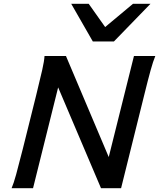

<svg xmlns="http://www.w3.org/2000/svg" viewBox="-20 -999 844 1019"><path d="M288.6 -535.2 155.3 0H41.5Q52.7 -25.9 65.4 -72Q78.1 -118.2 101.1 -209L171.9 -493.2Q193.4 -580.1 204.1 -627.9Q214.8 -675.8 216.3 -701.7H330.1L557.1 -165.5L690.9 -701.7H804.2Q793 -675.3 779.3 -626Q765.6 -576.7 745.1 -493.2L622.6 0H516.1ZM778.8 -979 584.5 -778.8H472.7L357.9 -979H450.7L538.1 -855.5L686 -979Z"/></svg>

Font: Lesson One Medium
Style: Italic
Weight: 500
Italic angle: -14°
Designer: But Ko, Victor Gaultney, Annie Olsen, Julie Remington, Don Collingsworth, Eric Hays, Becca Hirsbrunner
Version: Version 1.100